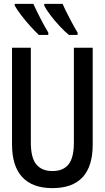

<svg xmlns="http://www.w3.org/2000/svg" viewBox="-20 -960 540 990"><path d="M250 10Q148 10 95 -46.5Q42 -103 42 -217V-714H139V-225Q139 -146 167.5 -112Q196 -78 250 -78Q306 -78 333.5 -112.5Q361 -147 361 -226V-714H458V-215Q458 10 250 10ZM335 -780Q313 -798 287 -826Q261 -854 239.5 -882.5Q218 -911 208 -931V-940H303Q310 -923 323 -897Q336 -871 351 -843Q366 -815 380 -792V-780ZM180 -780Q161 -798 136 -825.5Q111 -853 89 -882Q67 -911 56 -931V-940H152Q169 -903 188 -866Q207 -829 229 -792V-780Z"/></svg>

Font: Noto Sans Mono ExtraCondensed Medium
Style: Regular
Weight: 500
Width: 2
Designer: Monotype Design Team
Foundry: Monotype Imaging Inc.
Version: Version 2.014